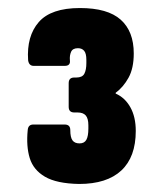

<svg xmlns="http://www.w3.org/2000/svg" viewBox="-20 -795 406 478"><path d="M177 -337Q121 -338 92 -355Q63 -372 54 -401.5Q45 -431 49 -471Q50 -485 63 -485H141Q155 -485 155 -471Q155 -453 160.5 -445.5Q166 -438 178 -438Q190 -438 195 -447Q200 -456 200 -475V-483Q200 -500 193.5 -507.5Q187 -515 173 -515H165Q151 -515 151 -529V-588Q151 -602 165 -602H170Q185 -602 190 -611.5Q195 -621 195 -638V-646Q195 -662 189.5 -668.5Q184 -675 174 -675Q161 -675 157 -666Q153 -657 154 -645Q156 -631 141 -631H64Q52 -631 50 -645Q46 -705 76.5 -740Q107 -775 179 -775Q248 -775 280.5 -746Q313 -717 313 -662Q313 -625 300 -601.5Q287 -578 268 -564V-562Q291 -552 304.5 -528Q318 -504 318 -469Q318 -404 282 -370.5Q246 -337 177 -337Z"/></svg>

Font: Sofia Sans Extra Condensed Black
Style: Regular
Weight: 900
Designer: Botio Nikoltchev, Ani Petrova
Foundry: lettersoup
Version: Version 4.101